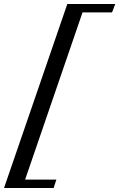

<svg xmlns="http://www.w3.org/2000/svg" viewBox="-131 -767 596 960"><path d="M-110.8 172.9 205.6 -747.1H445.3L429.2 -705.1H281.7L-5.4 130.9H150.9L137.2 172.9Z"/></svg>

Font: Elstob 10pt Medium
Style: Italic
Weight: 500
Italic angle: -20°
Designer: Peter S. Baker
Version: Version 1.015